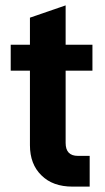

<svg xmlns="http://www.w3.org/2000/svg" viewBox="-20 -692 392 717"><path d="M225.1 -158.2Q225.1 -109.9 271 -109.9H314.9V4.9H251Q176.8 4.9 134.8 -37.1Q91.8 -78.6 91.8 -149.9V-428.2H20V-524.9H91.8V-626L225.1 -671.9V-524.9H325.2V-428.2H225.1Z"/></svg>

Font: D-DIN-PRO ExtraBold
Style: Bold
Weight: 800
Designer: Charles Nix
Foundry: CyberFei
Version: Version 1.000;hotconv 1.0.109;makeotfexe 2.5.65596